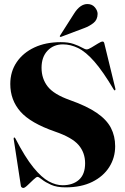

<svg xmlns="http://www.w3.org/2000/svg" viewBox="-20 -919 620 952"><path d="M305 10Q261 10 232.5 -3Q204 -16 188 -29Q172 -42 166 -42Q160 -42 145.8 -28.2Q131.5 -14.5 117 -0.8Q102.5 13 95.5 13Q92 13 88 10.2Q84 7.5 83.5 3L48 -229Q47 -235.5 49.5 -237Q52.5 -238.5 56 -233Q104.5 -139 145.5 -88.8Q186.5 -38.5 222 -19.5Q257.5 -0.5 290.5 -0.5Q341 -0.5 371.5 -27.5Q402 -54.5 402 -109.5Q402 -162 369.8 -199.8Q337.5 -237.5 253 -266.5Q131.5 -308.5 81.2 -365.8Q31 -423 31 -502.5Q31 -564 62.8 -610.8Q94.5 -657.5 150.8 -683.8Q207 -710 281 -710Q319.5 -710 345.2 -701Q371 -692 386.5 -683Q402 -674 410 -674Q418 -674 434 -683.8Q450 -693.5 465.8 -703.2Q481.5 -713 488.5 -713Q495 -713 497 -705L552 -479.5Q553.5 -473 550 -471.5Q547 -469.5 544 -475Q490.5 -565 447.8 -613.8Q405 -662.5 367.2 -680.8Q329.5 -699 292 -699Q245.5 -699 215.8 -667.8Q186 -636.5 186 -583Q186 -529 216.5 -490Q247 -451 326 -423Q411 -393 460 -359.2Q509 -325.5 530 -284.8Q551 -244 551 -194Q551 -137 521.8 -90.8Q492.5 -44.5 437.5 -17.2Q382.5 10 305 10ZM347.5 -852Q377.5 -899.5 414.5 -899Q437.5 -898.5 450.8 -882.2Q464 -866 464 -850Q463.5 -820.5 443.2 -804.8Q423 -789 398.5 -780L283 -736.5Q278.5 -735 277 -737.5Q275.5 -740 278 -743Z"/></svg>

Font: Fraunces 144pt
Style: Bold
Weight: 700
Version: Version 1.000;[b76b70a41]